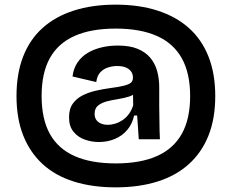

<svg xmlns="http://www.w3.org/2000/svg" viewBox="-20 -686 997 826"><path d="M478 120Q377 120 297.5 95Q218 70 163.5 20Q109 -30 80 -103Q51 -176 51 -273Q51 -369 79.5 -442.5Q108 -516 163 -565.5Q218 -615 297.5 -640.5Q377 -666 478 -666Q578 -666 657.5 -640.5Q737 -615 792.5 -565.5Q848 -516 877 -442.5Q906 -369 906 -273Q906 -176 877 -103Q848 -30 792.5 20Q737 70 657.5 95Q578 120 478 120ZM478 17Q584 17 655 -14.5Q726 -46 762 -110Q798 -174 798 -273Q798 -371 762 -435.5Q726 -500 654.5 -531.5Q583 -563 478 -563Q372 -563 301 -531.5Q230 -500 194.5 -436Q159 -372 159 -273Q159 -174 194.5 -110Q230 -46 301 -14.5Q372 17 478 17ZM444 -149Q459 -149 475.5 -154Q492 -159 507 -169Q522 -179 534 -195Q546 -211 553 -233L552 -296L569 -293Q558 -278 536.5 -271Q515 -264 489 -260Q463 -256 440 -250Q417 -244 402 -232Q387 -220 387 -196Q387 -173 403 -161Q419 -149 444 -149ZM405 -75Q374 -75 344.5 -85.5Q315 -96 296 -119.5Q277 -143 277 -181Q277 -218 293.5 -240.5Q310 -263 336 -276Q362 -289 393 -296Q424 -303 454 -307Q493 -312 514 -317.5Q535 -323 543.5 -330.5Q552 -338 552 -352Q552 -366 545 -377Q538 -388 523 -395Q508 -402 483 -402Q465 -402 445.5 -396Q426 -390 412 -375.5Q398 -361 394 -333L292 -357Q296 -391 313 -416.5Q330 -442 356.5 -458Q383 -474 416.5 -482Q450 -490 487 -490Q538 -490 572 -476Q606 -462 626.5 -437.5Q647 -413 656 -380.5Q665 -348 665 -311V-230Q665 -212 665.5 -194Q666 -176 666 -158.5Q666 -141 666.5 -123.5Q667 -106 668 -87H577Q575 -114 573.5 -139Q572 -164 570 -189H557Q549 -152 527 -126.5Q505 -101 473.5 -88Q442 -75 405 -75Z"/></svg>

Font: Bricolage Grotesque 28pt SemiBold
Style: Regular
Weight: 600
Version: Version 1.001;gftools[0.9.33.dev8+g029e19f]